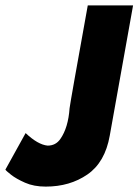

<svg xmlns="http://www.w3.org/2000/svg" viewBox="-51 -680 514 712"><path d="M118.5 12Q74.5 12 41.8 -2.5Q9 -17 -10 -32Q-29 -47 -31 -51L44 -186.5Q89.5 -143.5 125.5 -140Q156 -140 173 -165Q202 -206.5 207 -278.5Q209.5 -300 274.5 -660H442.5L356 -177Q338.5 -78 273.2 -33Q208 12 118.5 12Z"/></svg>

Font: Lucymar Sans ExtraBold
Style: Italic
Weight: 800
Italic angle: -10°
Foundry: The League of Moveable Type (original font) / Main changes by Cristiano Sobral with portions from Mirco Monsees
Version: Version 2.00;August 30, 2020;FontCreator 13.0.0.2681 64-bit